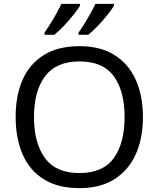

<svg xmlns="http://www.w3.org/2000/svg" viewBox="-20 -964 821 994"><path d="M720 -358Q720 -247 682.5 -164.5Q645 -82 572 -36Q499 10 391 10Q280 10 206.5 -36Q133 -82 97 -165Q61 -248 61 -359Q61 -469 97 -551Q133 -633 206.5 -679Q280 -725 392 -725Q499 -725 572 -679.5Q645 -634 682.5 -551.5Q720 -469 720 -358ZM156 -358Q156 -223 213 -145.5Q270 -68 391 -68Q513 -68 569 -145.5Q625 -223 625 -358Q625 -493 569 -569.5Q513 -646 392 -646Q271 -646 213.5 -569.5Q156 -493 156 -358ZM570 -934Q560 -917 537 -888Q514 -859 487 -830.5Q460 -802 437 -784H387V-796Q401 -815 417 -841Q433 -867 448.5 -894.5Q464 -922 474 -944H570ZM394 -934Q384 -917 361 -888Q338 -859 311 -830.5Q284 -802 261 -784H211V-796Q232 -825 257 -867.5Q282 -910 298 -944H394Z"/></svg>

Font: Noto Sans Tifinagh APT
Style: Regular
Weight: 400
Designer: JamraPatel
Foundry: JamraPatel LLC
Version: Version 2.006; ttfautohint (v1.8.4.7-5d5b)